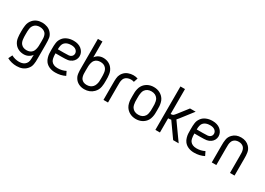

<svg xmlns="http://www.w3.org/2000/svg" viewBox="-6 -1516 3528 2554"><g transform="rotate(30 1758.5 -239.0)"><path d="M231.9 -418Q176.8 -418 147 -384.8Q135.3 -371.6 128.4 -356.4Q121.6 -341.3 118.9 -319.6Q116.2 -297.9 115.7 -283.9Q115.2 -270 115.2 -241.2Q115.2 -213.4 115.7 -198.5Q116.2 -183.6 118.9 -161.6Q121.6 -139.6 127.9 -123.8Q134.3 -107.9 145 -95.2Q175.3 -60.1 230 -60.1Q284.7 -60.1 314.9 -95.2Q329.1 -111.8 335.9 -138.9Q342.8 -166 344 -189.2Q345.2 -212.4 345.2 -258.8Q345.2 -292 344.2 -309.6Q343.3 -327.1 337.6 -347.9Q332 -368.7 320.8 -381.8Q306.6 -398.9 283 -408.4Q259.3 -418 231.9 -418ZM231.9 -483.9Q271.5 -483.9 309.8 -469.7Q348.1 -455.6 375 -423.8Q402.3 -391.6 408.7 -356.4Q415 -321.3 415 -249V-44.9Q415 -10.7 414.3 6.8Q413.6 24.4 409.4 49.6Q405.3 74.7 395.5 93.8Q385.7 112.8 369.1 130.9Q315.9 189 220.2 189Q140.6 189 74.2 152.8L103 92.8Q158.7 123 220.2 123Q288.1 123 320.8 82Q337.4 61.5 341.3 35.4Q345.2 9.3 345.2 -44.9V-55.2Q325.2 -26.4 293.5 -10.3Q261.7 5.9 225.1 5.9Q182.1 5.9 147.2 -10Q112.3 -25.9 89.8 -53.2Q73.7 -72.8 64 -94.5Q54.2 -116.2 50.3 -143.8Q46.4 -171.4 45.7 -189.5Q44.9 -207.5 44.9 -241.2Q44.9 -272.5 45.9 -290.3Q46.9 -308.1 50.8 -335.4Q54.7 -362.8 65.2 -385Q75.7 -407.2 92.8 -426.8Q144 -483.9 231.9 -483.9Z M608.9 -102.1Q640.1 -60.1 708.5 -60.1Q775.9 -60.1 830.6 -88.9L859.9 -28.8Q792 5.9 708.5 5.9Q657.2 5.9 617.2 -11.7Q577.1 -29.3 552.7 -62Q534.7 -86.4 525.9 -118.7Q517.1 -150.9 515.9 -173.3Q514.6 -195.8 514.6 -238.8Q514.6 -275.9 515.4 -293.5Q516.1 -311 519.3 -335.2Q522.5 -359.4 530 -377.2Q537.6 -395 550.8 -413.1Q574.7 -446.8 617.7 -465.3Q660.6 -483.9 713.9 -483.9Q787.1 -483.9 833.5 -446.8Q882.3 -405.8 883.8 -346.2Q883.8 -314.9 869.9 -289.6Q856 -264.2 833.5 -248Q804.7 -227.5 772.7 -222.7Q740.7 -217.8 677.7 -217.8H585.9Q585.9 -132.8 608.9 -102.1ZM814 -346.2Q812.5 -377 787.6 -397Q762.2 -418 713.9 -418Q644 -418 610.8 -378.9Q585.9 -350.1 585.9 -279.8H677.7Q731.9 -279.8 753.4 -282.2Q774.9 -284.7 789.6 -295.9Q814 -314 814 -346.2Z M1163.6 -418Q1108.4 -418 1078.1 -382.8Q1064 -366.2 1057.1 -338.9Q1050.3 -311.5 1049.3 -289.1Q1048.3 -266.6 1048.3 -219.2Q1048.3 -185.1 1049.1 -168Q1049.8 -150.9 1055.4 -129.4Q1061 -107.9 1072.3 -94.2Q1101.1 -60.1 1153.3 -60.1Q1210 -60.1 1243.2 -96.2Q1259.8 -113.8 1267.8 -139.9Q1275.9 -166 1277.1 -184.3Q1278.3 -202.6 1278.3 -236.8Q1278.3 -264.6 1277.8 -279.5Q1277.3 -294.4 1274.7 -316.4Q1272 -338.4 1265.6 -354.2Q1259.3 -370.1 1248.5 -382.8Q1218.3 -418 1163.6 -418ZM1168.5 -483.9Q1211.4 -483.9 1246.1 -468Q1280.8 -452.1 1303.2 -424.8Q1319.3 -405.3 1329.1 -383.5Q1338.9 -361.8 1342.8 -334.2Q1346.7 -306.6 1347.4 -288.6Q1348.1 -270.5 1348.1 -236.8Q1348.1 -205.1 1347.2 -188Q1346.2 -170.9 1341.6 -143.1Q1336.9 -115.2 1324.7 -92.3Q1312.5 -69.3 1292.5 -48.8Q1237.8 5.9 1153.3 5.9Q1107.4 5.9 1070.6 -12Q1033.7 -29.8 1012.2 -60.1Q1000 -77.1 992.7 -94.5Q985.4 -111.8 982.4 -136.7Q979.5 -161.6 979 -178.2Q978.5 -194.8 978.5 -231.9V-666H1048.3V-422.9Q1068.4 -451.7 1100.1 -467.8Q1131.8 -483.9 1168.5 -483.9Z M1630.9 -483.9Q1668 -483.9 1699.2 -473.1L1678.2 -410.2Q1655.8 -418 1630.9 -418Q1603.5 -418 1579.8 -408.4Q1556.2 -398.9 1542 -381.8Q1530.8 -368.7 1525.1 -347.2Q1519.5 -325.7 1518.8 -307.1Q1518.1 -288.6 1518.1 -249V0H1448.2V-249Q1448.2 -280.3 1448.5 -294.7Q1448.7 -309.1 1450.7 -331.1Q1452.6 -353 1456.8 -366.2Q1460.9 -379.4 1468.8 -394.8Q1476.6 -410.2 1488.3 -423.8Q1515.1 -455.6 1553.5 -469.7Q1591.8 -483.9 1630.9 -483.9Z M1945.8 -418Q1880.4 -418 1848.1 -370.1Q1837.9 -354.5 1832.8 -330.8Q1827.6 -307.1 1826.9 -289.8Q1826.2 -272.5 1826.2 -238.8Q1826.2 -205.6 1826.9 -188Q1827.6 -170.4 1832.8 -147Q1837.9 -123.5 1848.1 -107.9Q1880.4 -60.1 1945.8 -60.1Q2011.7 -60.1 2043.9 -107.9Q2054.2 -123.5 2059.3 -147Q2064.5 -170.4 2065.2 -188Q2065.9 -205.6 2065.9 -238.8Q2065.9 -272.5 2065.2 -289.8Q2064.5 -307.1 2059.3 -330.8Q2054.2 -354.5 2043.9 -370.1Q2011.7 -418 1945.8 -418ZM2106.9 -398.9Q2120.6 -376.5 2127.2 -346.9Q2133.8 -317.4 2134.8 -297.1Q2135.7 -276.9 2135.7 -238.8Q2135.7 -201.2 2134.8 -180.9Q2133.8 -160.6 2127.2 -131.1Q2120.6 -101.6 2106.9 -79.1Q2082.5 -39.1 2040.5 -16.6Q1998.5 5.9 1945.8 5.9Q1893.1 5.9 1851.3 -16.6Q1809.6 -39.1 1785.2 -79.1Q1771.5 -101.6 1764.6 -130.9Q1757.8 -160.2 1756.8 -180.9Q1755.9 -201.7 1755.9 -238.8Q1755.9 -275.9 1756.8 -296.9Q1757.8 -317.9 1764.6 -347.2Q1771.5 -376.5 1785.2 -398.9Q1809.6 -439 1851.3 -461.4Q1893.1 -483.9 1945.8 -483.9Q1998.5 -483.9 2040.5 -461.4Q2082.5 -439 2106.9 -398.9Z M2245.6 -667H2315.4V-284.2Q2342.3 -284.2 2355.5 -293.9Q2365.7 -302.2 2388.7 -331.1L2502.4 -477.1H2588.9L2446.8 -293.9Q2427.2 -268.1 2418.5 -259.8L2603.5 0H2518.6L2360.8 -223.1Q2341.3 -217.8 2315.4 -217.8V0H2245.6Z M2742.2 -102.1Q2773.4 -60.1 2841.8 -60.1Q2909.2 -60.1 2963.9 -88.9L2993.2 -28.8Q2925.3 5.9 2841.8 5.9Q2790.5 5.9 2750.5 -11.7Q2710.4 -29.3 2686 -62Q2668 -86.4 2659.2 -118.7Q2650.4 -150.9 2649.2 -173.3Q2647.9 -195.8 2647.9 -238.8Q2647.9 -275.9 2648.7 -293.5Q2649.4 -311 2652.6 -335.2Q2655.8 -359.4 2663.3 -377.2Q2670.9 -395 2684.1 -413.1Q2708 -446.8 2751 -465.3Q2793.9 -483.9 2847.2 -483.9Q2920.4 -483.9 2966.8 -446.8Q3015.6 -405.8 3017.1 -346.2Q3017.1 -314.9 3003.2 -289.6Q2989.3 -264.2 2966.8 -248Q2938 -227.5 2906 -222.7Q2874 -217.8 2811 -217.8H2719.2Q2719.2 -132.8 2742.2 -102.1ZM2947.3 -346.2Q2945.8 -377 2920.9 -397Q2895.5 -418 2847.2 -418Q2777.3 -418 2744.1 -378.9Q2719.2 -350.1 2719.2 -279.8H2811Q2865.2 -279.8 2886.7 -282.2Q2908.2 -284.7 2922.9 -295.9Q2947.3 -314 2947.3 -346.2Z M3414.6 -433.1Q3431.2 -415.5 3441.4 -396Q3451.7 -376.5 3455.6 -350.8Q3459.5 -325.2 3460.4 -307.6Q3461.4 -290 3461.4 -255.9V0H3391.6V-255.9Q3391.6 -294.9 3390.6 -313.5Q3389.6 -332 3383.1 -353.8Q3376.5 -375.5 3362.8 -389.2Q3334 -418 3286.6 -418Q3239.3 -418 3210.4 -389.2Q3196.8 -375.5 3190.2 -353.8Q3183.6 -332 3182.6 -313.5Q3181.6 -294.9 3181.6 -255.9V0H3111.8V-255.9Q3111.8 -290 3112.8 -307.6Q3113.8 -325.2 3117.7 -350.8Q3121.6 -376.5 3131.8 -396Q3142.1 -415.5 3158.7 -433.1Q3207.5 -483.9 3286.6 -483.9Q3365.7 -483.9 3414.6 -433.1Z"/></g></svg>

Font: Gidolinya
Style: Regular
Weight: 400
Version: Version 1.0.3